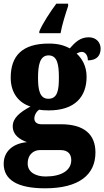

<svg xmlns="http://www.w3.org/2000/svg" viewBox="-33 -786 565 1040"><path d="M180 -616V-606H295C302 -648 323 -715 336 -753V-766H272C240 -723 197 -658 180 -616ZM211 234C396 234 484 160 484 40C484 -58 423 -113 297 -113H191C171 -113 153 -122 153 -144C153 -165 168 -186 180 -192C191 -189 219 -188 231 -188C373 -188 436 -262 436 -370C436 -429 411 -469 382 -496C389 -499 398 -505 411 -505C423 -505 443 -493 443 -459C495 -459 512 -489 512 -523C512 -555 489 -584 448 -584C401 -584 374 -557 345 -524C311 -542 279 -550 231 -550C88 -550 25 -484 25 -365C25 -279 72 -228 132 -209C75 -178 36 -147 36 -102C36 -53 76 -30 113 -16C36 -9 -13 35 -13 101C-13 188 61 234 211 234ZM229 -251C182 -251 173 -300 173 -364C173 -431 182 -486 230 -486C279 -486 286 -433 286 -365C286 -299 279 -251 229 -251ZM214 170C162 170 117 148 117 100C117 44 157 27 182 27H296C336 27 353 50 353 81C353 137 300 170 214 170Z"/></svg>

Font: Noto Serif Myanmar Condensed Black
Style: Regular
Weight: 900
Width: 3
Designer: Ben Mitchell and the Monotype Design Team
Foundry: Monotype Imaging Inc.
Version: Version 2.106